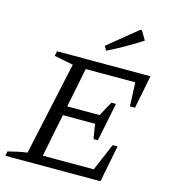

<svg xmlns="http://www.w3.org/2000/svg" viewBox="-128 -998 969 1100"><g transform="rotate(15 356.0 -448.5)"><path d="M7 0 12 -27Q42 -35 70.5 -41Q99 -47 125 -50L245 -604L132 -626L138 -655H692L653 -458H623L617 -599H323L276 -365H468L515 -451H542L496 -223H470L456 -310H265L214 -56H516L585 -218H614L571 0ZM409 -731 394 -756 567 -897H577L608 -844Q560 -813 511 -785Q462 -757 409 -731Z"/></g></svg>

Font: Piazzolla Thin
Style: Italic
Weight: 400
Italic angle: -11.3°
Version: Version 2.005